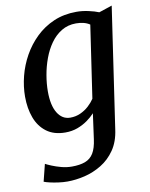

<svg xmlns="http://www.w3.org/2000/svg" viewBox="-90 -634 740 949"><g transform="rotate(-10 280.0 -159.0)"><path d="M448 38Q440 98 411.8 139Q383.5 180 343.2 204.5Q303 229 258 239.8Q213 250.5 171.5 250.5Q149 250.5 125.8 247.2Q102.5 244 83.2 239.5Q64 235 54.5 231L76 145Q86 150.5 106.5 159Q127 167.5 153 174.5Q179 181.5 206 181.5Q245.5 181.5 272.2 171.5Q299 161.5 314.2 136.8Q329.5 112 335.5 67L353 -60Q337 -42.5 314.5 -26.5Q292 -10.5 264.2 -0.2Q236.5 10 203.5 10Q146 10 109 -17.8Q72 -45.5 54.5 -92.8Q37 -140 37 -198.5Q37 -249 50.2 -301.2Q63.5 -353.5 90 -401Q116.5 -448.5 155.5 -486.2Q194.5 -524 245.5 -546Q296.5 -568 359.5 -568Q389 -568 419.8 -561.2Q450.5 -554.5 471 -546L537 -568ZM416.5 -494Q402.5 -503.5 384.5 -507.8Q366.5 -512 347.5 -512Q306.5 -512 274.5 -492.5Q242.5 -473 219.5 -440.5Q196.5 -408 181.8 -368Q167 -328 159.8 -285.5Q152.5 -243 152.5 -204.5Q152.5 -170 158.2 -143Q164 -116 175.5 -97Q187 -78 203 -68Q219 -58 240 -58Q267.5 -58 291 -68.8Q314.5 -79.5 332.8 -96.2Q351 -113 363 -131Z"/></g></svg>

Font: Merriweather Medium
Style: Italic
Weight: 500
Italic angle: -7.8°
Version: Version 2.101